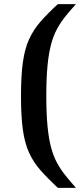

<svg xmlns="http://www.w3.org/2000/svg" viewBox="-20 -763 410 933"><path d="M261 150Q211 103 176.5 64Q142 25 121 -21.5Q100 -68 91 -133Q82 -198 82 -296Q82 -394 91 -459.5Q100 -525 121 -571.5Q142 -618 176.5 -657.5Q211 -697 261 -743H349Q320 -711 297.5 -683Q275 -655 257.5 -623Q240 -591 228.5 -548.5Q217 -506 211 -445Q205 -384 205 -297Q205 -210 211 -149Q217 -88 228.5 -45.5Q240 -3 257.5 29Q275 61 297.5 89Q320 117 349 150Z"/></svg>

Font: Saira Expanded SemiBold
Style: Regular
Weight: 600
Width: 7
Designer: Hector Gatti with collaboration of the Omnibus-Type team
Foundry: Omnibus-Type
Version: Version 1.100; ttfautohint (v1.8.3)